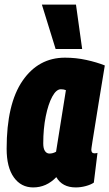

<svg xmlns="http://www.w3.org/2000/svg" viewBox="-20 -809 478 839"><path d="M311 10Q252 10 226 -35Q183 10 125 10Q72 10 40.5 -34Q9 -78 9 -159Q9 -355 78.5 -456Q148 -557 264 -557Q312 -557 357.5 -547Q403 -537 438 -523Q421 -422 410.5 -355.5Q400 -289 393.5 -249.5Q387 -210 384 -190.5Q381 -171 380 -164Q379 -157 379 -155Q379 -139 393 -139Q401 -139 406 -141L390 -11Q377 -2 355 4Q333 10 311 10ZM225 -146 268 -415Q259 -419 246 -419Q226 -419 208.5 -387Q191 -355 180 -301Q169 -247 169 -182Q169 -160 176.5 -149Q184 -138 196 -138Q211 -138 225 -146ZM223 -595 163 -789H312L339 -595Z"/></svg>

Font: Georama Condensed ExtraBold
Style: Italic
Weight: 800
Width: 3
Italic angle: -9°
Designer: Jean-Baptiste Levee
Foundry: Production Type
Version: Version 1.000